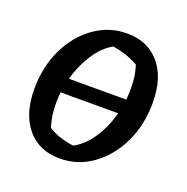

<svg xmlns="http://www.w3.org/2000/svg" viewBox="-97 -586 671 688"><g transform="rotate(20 238.0 -242.0)"><path d="M200 10Q121 10 75.5 -44.5Q30 -99 30 -194Q30 -278 62.5 -346Q95 -414 151 -454Q207 -494 276 -494Q354 -494 400 -440.5Q446 -387 446 -291Q446 -207 413.5 -139Q381 -71 325 -30.5Q269 10 200 10ZM244 -433Q206 -412 177.5 -368Q149 -324 134 -270H353Q356 -303 354 -336.5Q352 -370 342 -400Q316 -414 293 -421.5Q270 -429 244 -433ZM230 -50Q269 -70 298.5 -114.5Q328 -159 342 -214H123Q119 -180 121.5 -146.5Q124 -113 134 -82Q175 -57 230 -50Z"/></g></svg>

Font: Piazzolla Medium
Style: Italic
Weight: 500
Italic angle: -11.3°
Designer: Juan Pablo del Peral
Foundry: Huerta Tipografica
Version: Version 1.330